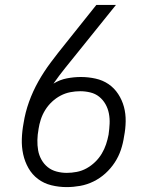

<svg xmlns="http://www.w3.org/2000/svg" viewBox="-20 -755 640 783"><path d="M252 8Q220 8 189.5 0.5Q159 -7 135 -25Q111 -43 96 -69.5Q81 -96 74.5 -126Q68 -156 69 -188Q70 -220 76 -252Q83 -297 98.5 -340Q114 -383 136.5 -423Q159 -463 187.5 -501Q216 -539 246 -576L373 -735H453L296 -540Q271 -509 246 -478Q221 -447 198 -414Q224 -430 253 -435.5Q282 -441 310 -441Q340 -441 369.5 -434.5Q399 -428 422.5 -412Q446 -396 462 -371.5Q478 -347 485.5 -319Q493 -291 492.5 -260Q492 -229 486 -199Q482 -171 473 -144Q464 -117 448 -92.5Q432 -68 410 -48Q388 -28 361.5 -15Q335 -2 307 3Q279 8 252 8ZM252 -50Q272 -50 293 -54Q314 -58 333 -68.5Q352 -79 368 -94.5Q384 -110 395 -128.5Q406 -147 412.5 -166.5Q419 -186 423 -207Q423 -207 423 -207.5Q423 -208 423 -208Q426 -229 427 -250.5Q428 -272 424 -292.5Q420 -313 410 -330.5Q400 -348 384.5 -360.5Q369 -373 348.5 -378Q328 -383 307 -383Q307 -383 307 -383Q307 -383 307 -383Q287 -383 266.5 -379Q246 -375 227 -365Q208 -355 192 -340Q176 -325 164.5 -306.5Q153 -288 146.5 -268Q140 -248 137 -228Q137 -228 137 -227.5Q137 -227 137 -227Q133 -206 132.5 -184Q132 -162 135.5 -142Q139 -122 149 -104Q159 -86 174.5 -73.5Q190 -61 210.5 -55.5Q231 -50 252 -50Z"/></svg>

Font: Iosevka Slab LtExObl
Style: Regular
Weight: 300
Width: 7
Italic angle: -9°
Monospace: yes
Designer: Belleve Invis
Foundry: Belleve Invis
Version: Version 11.1.0; ttfautohint (v1.8.3)